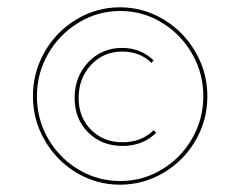

<svg xmlns="http://www.w3.org/2000/svg" viewBox="-20 -492 657 525"><path d="M70 -229Q70 -294 102 -350Q134 -406 189 -439Q244 -472 308 -472Q372 -472 427 -439Q482 -406 514.5 -350Q547 -294 547 -229Q547 -163 514.5 -107.5Q482 -52 427 -19.5Q372 13 308 13Q244 13 189.5 -19.5Q135 -52 102.5 -108Q70 -164 70 -229ZM536 -229Q536 -292 505 -345.5Q474 -399 422 -430.5Q370 -462 309 -462Q248 -462 195.5 -430.5Q143 -399 112 -345.5Q81 -292 81 -229Q81 -166 111.5 -113Q142 -60 194.5 -28.5Q247 3 309 3Q370 3 422.5 -28.5Q475 -60 505.5 -113.5Q536 -167 536 -229ZM184 -224Q184 -282 221 -321.5Q258 -361 314 -361Q364 -361 400 -327L394 -320Q363 -351 314 -351Q263 -351 229 -314.5Q195 -278 195 -224Q195 -171 229 -137Q263 -103 315 -103Q367 -103 400 -136L407 -129Q371 -93 315 -93Q258 -93 221 -130Q184 -167 184 -224Z"/></svg>

Font: Ysabeau SC Hairline
Style: Regular
Weight: 100
Designer: Christian Thalmann (Catharsis Fonts)
Version: Version 0.003